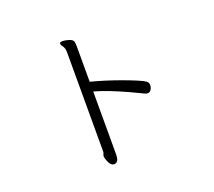

<svg xmlns="http://www.w3.org/2000/svg" viewBox="-130 -899 1260 1133"><g transform="rotate(-20 500.0 -332.5)"><path d="M368 -659Q368 -675 362 -687Q358 -695 352.5 -702Q347 -709 347 -716Q347 -719 348 -721Q350 -726 364 -726Q375 -726 387.5 -723.5Q400 -721 408 -718Q426 -711 430 -700.5Q434 -690 434 -673V-446Q470 -437 518.5 -422Q567 -407 615 -389.5Q663 -372 700 -356.5Q737 -341 750 -331Q758 -326 760.5 -319.5Q763 -313 763 -306Q763 -291 755 -278Q747 -265 733 -265Q726 -265 719.5 -268Q713 -271 708 -273Q674 -290 627.5 -311Q581 -332 531 -352Q481 -372 434 -385V11Q434 28 429.5 42Q425 56 411 60Q409 61 405 61Q392 61 383 50.5Q374 40 369 26.5Q364 13 362 5Q361 2 361 -2Q361 -11 364.5 -17.5Q368 -24 368 -31Z"/></g></svg>

Font: QiushuiShotai
Style: Regular
Weight: 600
Designer: Fontworks Inc.
Foundry: Fontworks Inc.
Version: Version 1.250